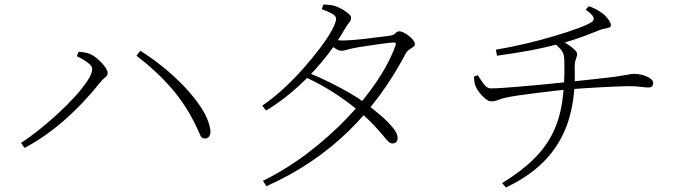

<svg xmlns="http://www.w3.org/2000/svg" viewBox="-20 -792 3040 858"><path d="M74 -153Q109 -176 152 -210Q195 -244 237 -282.5Q279 -321 314 -359.5Q349 -398 370.5 -430.5Q392 -463 392 -484Q392 -495 379.5 -506Q367 -517 350.5 -526.5Q334 -536 323 -541L332 -561Q342 -560 356 -558Q370 -556 384 -550Q396 -545 409 -534.5Q422 -524 434 -511.5Q446 -499 453.5 -487Q461 -475 461 -466Q461 -454 450.5 -446.5Q440 -439 427 -423Q392 -379 352.5 -337Q313 -295 270.5 -257.5Q228 -220 182.5 -188Q137 -156 90 -131ZM896 -173Q882 -173 876.5 -184.5Q871 -196 859 -223Q813 -321 746 -398Q679 -475 590 -543L607 -565Q656 -535 708 -493Q760 -451 805.5 -403Q851 -355 881.5 -307Q912 -259 919 -217Q922 -202 919 -192Q916 -182 910 -177.5Q904 -173 896 -173Z M1155 16Q1262 -37 1357 -109.5Q1452 -182 1530 -263.5Q1608 -345 1664 -428.5Q1720 -512 1747 -588Q1754 -604 1737 -602Q1718 -601 1683.5 -596Q1649 -591 1614.5 -586Q1580 -581 1561 -577Q1545 -574 1530 -569.5Q1515 -565 1506 -565Q1495 -565 1479 -575Q1463 -585 1447 -598L1461 -617Q1476 -614 1487.5 -612.5Q1499 -611 1508 -611Q1528 -611 1559.5 -613.5Q1591 -616 1624 -620Q1657 -624 1683 -627.5Q1709 -631 1719 -632Q1741 -635 1747.5 -643.5Q1754 -652 1765 -652Q1773 -652 1785 -646Q1797 -640 1808 -631Q1819 -622 1826.5 -612.5Q1834 -603 1834 -595Q1834 -587 1825.5 -581.5Q1817 -576 1807 -569Q1797 -562 1791 -549Q1741 -454 1678.5 -368.5Q1616 -283 1539.5 -208Q1463 -133 1371.5 -71Q1280 -9 1171 40ZM1733 -151Q1724 -151 1714 -161Q1704 -171 1689 -189.5Q1674 -208 1650 -233.5Q1626 -259 1589 -291Q1539 -334 1477 -374.5Q1415 -415 1343 -448L1356 -468Q1405 -448 1451.5 -425Q1498 -402 1539 -378.5Q1580 -355 1611 -332Q1648 -305 1681.5 -276Q1715 -247 1736 -221Q1757 -195 1757 -176Q1757 -164 1751 -157.5Q1745 -151 1733 -151ZM1152 -320Q1198 -351 1245 -394Q1292 -437 1334.5 -485Q1377 -533 1410.5 -577.5Q1444 -622 1463 -657Q1482 -692 1482 -708Q1482 -721 1463.5 -731Q1445 -741 1418 -751L1425 -772Q1438 -771 1452.5 -770Q1467 -769 1480 -764Q1495 -759 1511 -749.5Q1527 -740 1538 -730.5Q1549 -721 1549 -713Q1549 -701 1540 -690.5Q1531 -680 1520 -661Q1489 -607 1450 -555.5Q1411 -504 1365.5 -457Q1320 -410 1270.5 -369.5Q1221 -329 1169 -298Z M2224 26Q2309 -26 2364 -80Q2419 -134 2450 -197Q2481 -260 2492.5 -338Q2504 -416 2502 -516Q2502 -536 2498.5 -548.5Q2495 -561 2484.5 -573Q2474 -585 2453 -602L2476 -616Q2491 -610 2510.5 -598Q2530 -586 2544.5 -573Q2559 -560 2559 -551Q2559 -543 2556 -535.5Q2553 -528 2550.5 -518Q2548 -508 2548 -491Q2553 -368 2524.5 -267Q2496 -166 2427 -88Q2358 -10 2241 46ZM2174 -339Q2164 -339 2149.5 -350.5Q2135 -362 2123 -377.5Q2111 -393 2106 -405Q2099 -420 2098 -450L2115 -456Q2129 -434 2142.5 -415.5Q2156 -397 2174 -397Q2194 -397 2229.5 -399.5Q2265 -402 2307 -405.5Q2349 -409 2391 -413Q2433 -417 2467.5 -420.5Q2502 -424 2521 -426Q2555 -430 2596 -434Q2637 -438 2673 -442.5Q2709 -447 2728 -449Q2760 -454 2774.5 -456.5Q2789 -459 2797 -460.5Q2805 -462 2816 -462Q2832 -462 2851 -457Q2870 -452 2884.5 -442.5Q2899 -433 2899 -421Q2899 -414 2895 -407.5Q2891 -401 2876 -401Q2866 -401 2843 -404Q2820 -407 2785 -407Q2769 -407 2736 -405.5Q2703 -404 2664 -402Q2625 -400 2588 -397.5Q2551 -395 2525 -393Q2500 -391 2460.5 -386.5Q2421 -382 2378 -376.5Q2335 -371 2299.5 -366Q2264 -361 2247 -357Q2225 -353 2208 -346Q2191 -339 2174 -339ZM2196 -570Q2262 -581 2329.5 -597Q2397 -613 2457.5 -631Q2518 -649 2562.5 -665.5Q2607 -682 2625 -694Q2636 -702 2632 -714.5Q2628 -727 2597 -749L2611 -764Q2636 -756 2653.5 -745Q2671 -734 2680 -726Q2689 -718 2699.5 -704Q2710 -690 2710 -679Q2710 -672 2702 -669Q2694 -666 2682 -664Q2670 -662 2658 -657Q2631 -646 2602 -635Q2573 -624 2542.5 -614Q2512 -604 2480 -596Q2450 -589 2417.5 -581Q2385 -573 2335 -564Q2285 -555 2201 -543Z"/></svg>

Font: Noto Serif SC ExtraLight
Style: Regular
Weight: 200
Designer: Ryoko NISHIZUKA 西塚涼子 (kana & ideographs); Frank Grießhammer (Latin, Greek & Cyrillic); Wenlong ZHANG 张文龙 (bopomofo); San
Foundry: Adobe
Version: Version 2.002-H1;hotconv 1.1.0;makeotfexe 2.6.0